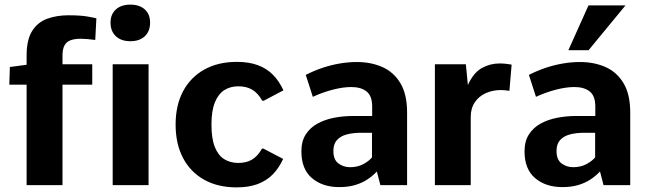

<svg xmlns="http://www.w3.org/2000/svg" viewBox="-20 -809 2831 839"><path d="M96.3 0V-439H20.7L23.1 -516.2L96.3 -526V-565.9Q96.3 -635.8 120.7 -674.1Q145.1 -712.3 186.6 -727.2Q228 -742.2 278.8 -742.2Q332 -742.2 362.3 -736.8Q392.6 -731.4 401.2 -728.9L396.2 -634.4Q377.2 -636.9 361.6 -638.3Q345.9 -639.7 333.2 -639.7Q306.1 -639.7 288.1 -633Q270.2 -626.3 261.7 -610.2Q253.1 -594 253.1 -565.9V-528.3H383.1V-439H253.1V0ZM472.4 0V-528.3H629.2V0ZM549.6 -628.9Q509.6 -628.9 486.3 -650.7Q463 -672.5 463 -710.4Q463 -746.6 486.3 -767.7Q509.6 -788.8 549.6 -788.8Q589.9 -788.8 612.9 -767.7Q635.9 -746.6 635.9 -710.4Q635.9 -672.5 612.9 -650.7Q589.9 -628.9 549.6 -628.9Z M1014 9.8Q931.9 9.8 872.1 -23.6Q812.3 -57 779.8 -118.7Q747.4 -180.3 747.4 -264.6Q747.4 -349 780.1 -410.4Q812.9 -471.8 873 -505.2Q933.1 -538.6 1015.1 -538.6Q1067.7 -538.6 1106.3 -524.4Q1145 -510.2 1172.5 -482.5Q1199.9 -454.9 1218.5 -414.3L1132.5 -368.8H1126.2Q1107.2 -402.5 1081.4 -417.5Q1055.7 -432.4 1020.2 -431.8Q986.3 -431.8 959.9 -414.9Q933.5 -398 918.8 -361.2Q904 -324.4 904 -264.6Q904 -204 918.5 -167.3Q932.9 -130.7 958.8 -114.1Q984.7 -97.6 1019 -97Q1054.5 -96.4 1080.2 -111Q1105.9 -125.7 1124.8 -159.5H1131.2L1217.3 -114.6Q1198.7 -73.9 1171.3 -46.3Q1143.8 -18.7 1105.2 -4.4Q1066.5 9.8 1014 9.8Z M1462.1 8.6Q1389.4 8.6 1343.2 -30.7Q1297 -69.9 1297 -147.7Q1297 -191.6 1316 -221.4Q1335.1 -251.3 1367.2 -268.9Q1399.3 -286.5 1439.8 -294.4Q1480.3 -302.2 1522.9 -302.2H1606.3V-343.7Q1606.3 -389.5 1582.1 -409.1Q1557.8 -428.7 1514.6 -428.7Q1479.1 -428.7 1434.5 -417.2Q1389.8 -405.7 1347 -385.9L1316.1 -481.7Q1351.8 -500 1389.4 -512.6Q1427 -525.2 1465 -531.6Q1503 -538 1539.1 -538Q1601.6 -538 1651.2 -515.9Q1700.9 -493.8 1729.9 -445.1Q1758.9 -396.4 1758.9 -317V0H1642.2L1626.8 -59.7Q1608.4 -40 1585 -24.6Q1561.5 -9.2 1531.3 -0.3Q1501.2 8.6 1462.1 8.6ZM1509.8 -78.4Q1542 -78.4 1566.7 -91.4Q1591.3 -104.3 1605.5 -121.2V-228.8H1557.8Q1522.6 -228.8 1495.1 -221.5Q1467.7 -214.2 1452.2 -196.8Q1436.8 -179.5 1436.8 -149.3Q1436.8 -111.2 1458.8 -94.8Q1480.9 -78.4 1509.8 -78.4Z M1880.4 0V-528.3H2015.7L2024.5 -437.5Q2049.2 -491.5 2085.4 -511.6Q2121.7 -531.7 2162.5 -531.7Q2176.2 -531.7 2189.4 -530.4Q2202.6 -529 2215.7 -526.7L2206 -412.1Q2195.5 -413.9 2185.6 -414.7Q2175.8 -415.5 2168.9 -415.5Q2133.2 -415.5 2103.1 -402.1Q2072.9 -388.6 2055 -362.3Q2037 -335.9 2037 -297.8V0Z M2437.2 8.6Q2364.5 8.6 2318.3 -30.7Q2272.1 -69.9 2272.1 -147.7Q2272.1 -191.6 2291.1 -221.4Q2310.2 -251.3 2342.3 -268.9Q2374.4 -286.5 2414.9 -294.4Q2455.4 -302.2 2498 -302.2H2581.4V-343.7Q2581.4 -389.5 2557.2 -409.1Q2532.9 -428.7 2489.7 -428.7Q2454.2 -428.7 2409.6 -417.2Q2364.9 -405.7 2322.1 -385.9L2291.2 -481.7Q2326.9 -500 2364.5 -512.6Q2402.1 -525.2 2440.1 -531.6Q2478.1 -538 2514.2 -538Q2576.7 -538 2626.3 -515.9Q2676 -493.8 2705 -445.1Q2734 -396.4 2734 -317V0H2617.3L2601.9 -59.7Q2583.5 -40 2560.1 -24.6Q2536.6 -9.2 2506.4 -0.3Q2476.3 8.6 2437.2 8.6ZM2484.9 -78.4Q2517.1 -78.4 2541.7 -91.4Q2566.4 -104.3 2580.6 -121.2V-228.8H2532.9Q2497.7 -228.8 2470.2 -221.5Q2442.8 -214.2 2427.3 -196.8Q2411.9 -179.5 2411.9 -149.3Q2411.9 -111.2 2433.9 -94.8Q2456 -78.4 2484.9 -78.4ZM2463.7 -589.7 2551.5 -785.3H2713.2L2552 -589.7Z"/></svg>

Font: Comme
Style: Regular
Weight: 400
Designer: Vernon Adams
Foundry: Vernon Adams
Version: Version 1.000;gftools[0.9.27]